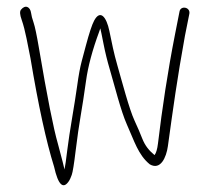

<svg xmlns="http://www.w3.org/2000/svg" viewBox="-20 -495 624 562"><path d="M41.4 -466.6C37.4 -461.6 38.1 -451.8 43.4 -437.1C54.3 -406.6 62 -359.4 69.3 -324C92.2 -186.6 115.2 -80.9 138.3 -7C150.3 47 165.3 60.7 182.4 34C184.5 30.7 187.1 25 190 17C192.9 9 196.7 -14.5 201.4 -53.5C211.5 -138.3 220.2 -172.6 231.8 -258C237.5 -300 250.3 -348.2 270.4 -402.5C272 -406.8 273.1 -410 273.6 -412C275 -406.9 278.1 -391.8 283 -366.7C287.9 -341.6 294 -316.8 301.2 -292.5C314.8 -246.7 333.6 -170.2 351.5 -130.3C373.2 -82.2 384.4 -41.7 418.4 -14C449.8 4.3 466.8 -34.1 471.4 -67C487 -180.1 498.6 -264.7 521.3 -390L534.3 -455C537.6 -474.4 508.5 -479.8 505.4 -461L492.4 -395C470.9 -286 454.4 -175.7 442.4 -75C440.4 -58.3 437 -47 432.4 -41C417.1 -53.7 404.9 -67.4 395.9 -90.6C390.1 -105.5 382.8 -122.6 373.9 -141.7C358.1 -175.8 337.6 -254.8 324 -302C312.5 -341.9 307.7 -368.3 300 -405C291.8 -444.4 273.8 -468.8 255.5 -434.5C249.2 -422.8 241.2 -398.3 231.2 -361L219.2 -316C214.4 -298 210 -274.2 206 -244.5C198.6 -189.7 183.3 -109.3 176.8 -54.8C173.6 -27.6 170.9 -9 168.8 1C167.7 -3.7 162 -28.6 149.6 -73.7C136.5 -118.8 117.9 -212.7 93.8 -355.4C87.4 -393 82.2 -417.5 78.3 -428.9C74.3 -440.3 71.9 -449.6 71 -456.9C68.8 -474.6 54.3 -482.7 41.4 -466.6Z"/></svg>

Font: MewTooHand
Style: Condensed
Weight: 400
Designer: Mew Too, Robert Jablonski
Version: Version 0.77